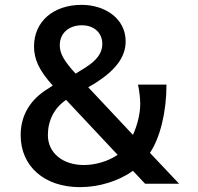

<svg xmlns="http://www.w3.org/2000/svg" viewBox="-20 -756 813 790"><path d="M464 -119C426 -93 374 -77 325 -77C238 -77 177 -127 177 -200C177 -260 203 -312 252 -345ZM291 -453C241 -508 226 -537 226 -570C226 -621 265 -652 317 -652C367 -652 401 -621 401 -575C401 -538 379 -508 330 -477ZM597 -127C639 -190 665 -295 665 -408H550L548 -407C554 -378 557 -349 557 -329C557 -288 545 -240 527 -201L343 -397L369 -412C453 -465 497 -519 497 -586C497 -679 413 -736 316 -736C199 -736 120 -667 120 -565C120 -512 141 -466 197 -404L179 -392C104 -347 65 -281 65 -200C65 -72 162 14 309 14C388 14 468 -11 527 -53L577 0H717Z"/></svg>

Font: Perun Medium
Style: Regular
Weight: 500
Foundry: Copyright (c) Stefan Peev, Context Ltd, 2016
Version: Version 1.089